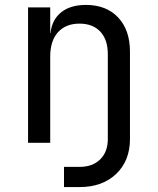

<svg xmlns="http://www.w3.org/2000/svg" viewBox="-20 -580 640 780"><path d="M240 180V98H303Q356 98 387 67.5Q418 37 418 -15V-360Q418 -419 387.5 -451.5Q357 -484 303 -484Q247 -484 215.5 -449Q184 -414 184 -350V0H94V-550H184V-445H185Q191 -500 228.5 -530Q266 -560 329 -560Q412 -560 460 -509Q508 -458 508 -370V-15Q508 73 452 126.5Q396 180 303 180Z"/></svg>

Font: Liga JetBrainsMono Nerd Font
Style: Regular
Weight: 400
Designer: Philipp Nurullin, Konstantin Bulenkov
Foundry: JetBrains
Version: Version 2.225; ttfautohint (v1.8.3)